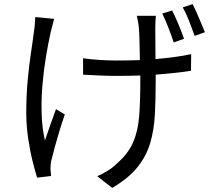

<svg xmlns="http://www.w3.org/2000/svg" viewBox="-20 -842 1040 936"><path d="M244 -750Q240 -737 235.5 -718Q231 -699 227 -685Q215 -631 204 -565Q193 -499 187 -428Q181 -357 183 -288Q185 -219 199 -157Q210 -189 224.5 -231Q239 -273 253 -310L296 -284Q284 -250 271 -207.5Q258 -165 247.5 -126.5Q237 -88 231 -63Q228 -53 227 -39.5Q226 -26 226 -18Q227 -11 227.5 -1.5Q228 8 229 16L161 24Q151 -7 138.5 -57.5Q126 -108 117 -169.5Q108 -231 108 -293Q108 -375 115 -450.5Q122 -526 131.5 -588.5Q141 -651 146 -692Q149 -709 150 -727.5Q151 -746 152 -759ZM819 -791Q833 -764 850 -723.5Q867 -683 877 -653L827 -635Q816 -668 800.5 -708Q785 -748 771 -776ZM919 -822Q933 -794 950 -754.5Q967 -715 979 -685L929 -667Q917 -701 902 -739.5Q887 -778 871 -806ZM385 -558Q418 -553 462 -550Q506 -547 546 -547Q575 -547 604 -547.5Q633 -548 662 -549Q661 -597 660 -641.5Q659 -686 657 -705Q656 -722 652.5 -737.5Q649 -753 647 -765H740Q737 -740 737 -706L738 -554Q785 -558 830 -564Q875 -570 912 -578L911 -497Q875 -491 831 -486.5Q787 -482 739 -478V-444Q739 -358 735 -283.5Q731 -209 712.5 -145.5Q694 -82 650.5 -27.5Q607 27 527 74L454 17Q478 7 505.5 -10Q533 -27 551 -46Q605 -93 629 -148.5Q653 -204 658.5 -276Q664 -348 664 -444V-474Q635 -473 605.5 -472.5Q576 -472 547 -472Q511 -472 464 -474Q417 -476 385 -478Z"/></svg>

Font: Go Noto Kurrent-Regular
Style: Regular
Weight: 400
Designer: Monotype Design Team
Foundry: Monotype Imaging Inc.
Version: Version 2.012; ttfautohint (v1.8.4.7-5d5b)